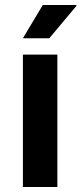

<svg xmlns="http://www.w3.org/2000/svg" viewBox="-20 -743 324 763"><path d="M71 0V-526H208V0ZM71 -591 150 -723H283L284 -720L176 -591Z"/></svg>

Font: Archivo VF Beta
Style: Regular
Weight: 400
Designer: Hector Gatti
Foundry: Omnibus-Type
Version: Version 1.002